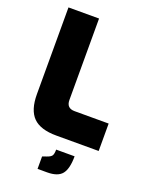

<svg xmlns="http://www.w3.org/2000/svg" viewBox="-175 -831 887 1145"><g transform="rotate(20 268.5 -259.0)"><path d="M55 -193V-743H249V-226Q249 -174 301 -174H517V0H248Q147 0 101 -46Q55 -92 55 -193ZM211 146 237 137Q261 129 268.5 118Q276 107 276 79H393Q393 157 366.5 191Q340 225 272 225H211Z"/></g></svg>

Font: Exo Black
Style: Regular
Weight: 900
Designer: Natanael Gama
Foundry: Natanael Gama
Version: Version 1.500; ttfautohint (v1.6)